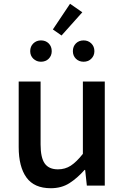

<svg xmlns="http://www.w3.org/2000/svg" viewBox="-20 -983 660 1017"><path d="M249 14Q161 14 120 -43Q79 -100 79 -204V-551H195V-218Q195 -148 217 -117Q239 -86 287 -86Q325 -86 355 -105.5Q385 -125 419 -168V-551H535V0H440L431 -83H428Q390 -40 348 -13Q306 14 249 14ZM197 -656Q173 -656 156.5 -672Q140 -688 140 -712Q140 -737 156.5 -753Q173 -769 197 -769Q222 -769 238 -753Q254 -737 254 -712Q254 -688 238 -672Q222 -656 197 -656ZM306 -795 260 -827 351 -963 416 -918ZM423 -656Q398 -656 382 -672Q366 -688 366 -712Q366 -737 382 -753Q398 -769 423 -769Q447 -769 463.5 -753Q480 -737 480 -712Q480 -688 463.5 -672Q447 -656 423 -656Z"/></svg>

Font: Noto Sans KR Medium
Style: Regular
Weight: 500
Designer: Ryoko NISHIZUKA  (kana, bopomofo & ideographs); Paul D. Hunt (Latin, Greek & Cyrillic); Sandoll Communications , Soo-you
Foundry: Adobe
Version: Version 2.004-H2;hotconv 1.0.118;makeotfexe 2.5.65603